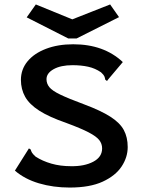

<svg xmlns="http://www.w3.org/2000/svg" viewBox="-20 -832 640 863"><path d="M293 11Q219 11 155 -8Q91 -27 47 -65L105 -157L110 -165L118 -160Q120 -152 124 -145.5Q128 -139 140 -128Q171 -108 211 -96.5Q251 -85 299 -85Q359 -84 399 -105Q439 -126 439 -165Q439 -186 426 -202.5Q413 -219 378.5 -237Q344 -255 279 -279Q201 -306 156.5 -334.5Q112 -363 93 -397Q74 -431 74 -473Q74 -520 103.5 -556Q133 -592 186.5 -612.5Q240 -633 309 -633Q447 -633 532 -553L467 -476L461 -468L453 -474Q452 -482 449 -489Q446 -496 434 -507Q408 -525 376.5 -532Q345 -539 306 -539Q253 -539 221 -521Q189 -503 189 -476Q189 -456 202 -440Q215 -424 251.5 -406.5Q288 -389 358 -363Q433 -335 476 -307.5Q519 -280 536.5 -247.5Q554 -215 554 -171Q554 -125 526.5 -83.5Q499 -42 441.5 -15.5Q384 11 293 11ZM475 -812 515 -755 324 -659H287L100 -754L141 -812L305 -745Z"/></svg>

Font: Inconsolata Expanded Bold
Style: Regular
Weight: 700
Width: 7
Monospace: yes
Designer: Raph Levien, Cyreal, Brenton Simpson
Foundry: Raph Levien, Cyreal, Google
Version: Version 3.001; ttfautohint (v1.8.2.53-6de2)